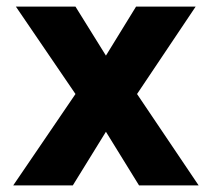

<svg xmlns="http://www.w3.org/2000/svg" viewBox="-20 -560 640 580"><path d="M20 0 208 -276 28 -540H208L300 -392L391 -540H571L394 -276L580 0H400L300 -162L200 0Z"/></svg>

Font: Geist Mono Black
Style: Regular
Weight: 900
Monospace: yes
Designer: Basement.studio, Andrés Briganti, Mateo Zaragoza
Foundry: Basement.studio, Vercel, Andrés Briganti, Guido Ferreyra, Mateo Zaragoza
Version: Version 1.500; ttfautohint (v1.8.4.7-5d5b)